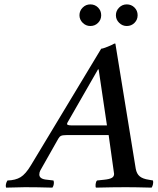

<svg xmlns="http://www.w3.org/2000/svg" viewBox="-20 -858 722 880"><path d="M310.1 -283.2H470.2L432.1 -540H429.2L289.1 -295.9Q287.1 -292 287.1 -290Q287.1 -283.2 310.1 -283.2ZM7.8 2Q5.4 -5.4 7.3 -14.4Q9.3 -23.4 14.2 -30.8Q50.8 -31.7 74.2 -45.9Q97.7 -60.1 122.1 -101.1L443.8 -634.8Q450.7 -634.8 473.6 -644Q496.6 -653.3 503.9 -658.2H508.8L602.1 -85Q606.4 -61 620.6 -49.6Q634.8 -38.1 662.1 -34.2L681.2 -30.8Q683.1 -23.4 681.2 -13.7Q679.2 -3.9 674.8 2Q598.6 0 557.1 0Q500 0 419.9 2Q417 -2 418.2 -13.7Q419.4 -25.4 424.8 -30.8L457 -34.2Q481 -36.6 491.9 -42.5Q502.9 -48.3 502.9 -61Q502.9 -63.5 499 -88.9L478 -238.8H284.2Q267.1 -238.8 259.8 -235.4Q252.4 -231.9 247.1 -222.2L165 -77.1Q160.2 -68.4 160.2 -58.1Q160.2 -37.1 195.8 -34.2L225.1 -30.8Q228 -24.4 226.6 -14.4Q225.1 -4.4 220.2 2Q149.9 0 94.2 0Q80.1 0 7.8 2ZM344.2 -788.1Q344.2 -808.6 358.9 -823.2Q373.5 -837.9 394 -837.9Q415 -837.9 429.4 -823.5Q443.8 -809.1 443.8 -788.1Q443.8 -767.6 429.4 -753.2Q415 -738.8 394 -738.8Q374 -738.8 359.1 -753.4Q344.2 -768.1 344.2 -788.1ZM511.2 -788.1Q511.2 -808.6 525.9 -823.2Q540.5 -837.9 561 -837.9Q582 -837.9 596.4 -823.5Q610.8 -809.1 610.8 -788.1Q610.8 -767.6 596.4 -753.2Q582 -738.8 561 -738.8Q541 -738.8 526.1 -753.4Q511.2 -768.1 511.2 -788.1Z"/></svg>

Font: Common Serif Medium
Style: Italic
Weight: 500
Italic angle: -12°
Designer: Philipp H. Poll, Khaled Hosny
Foundry: Stefan Peev, Context Ltd.
Version: Version 1.026